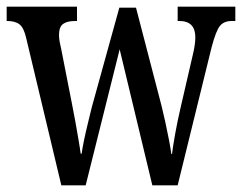

<svg xmlns="http://www.w3.org/2000/svg" viewBox="-20 -556 726 576"><path d="M59 -440Q52 -472 39 -482.5Q26 -493 2 -493H0V-536H211V-493H205Q181 -493 169 -484Q157 -475 157 -451Q157 -442 159 -430.5Q161 -419 164 -407L196 -244Q201 -220 206 -191.5Q211 -163 215.5 -137Q220 -111 222 -95H225Q227 -111 232 -135Q237 -159 243.5 -185.5Q250 -212 255 -233L338 -533H388L465 -237Q470 -217 476 -189.5Q482 -162 487 -136Q492 -110 494 -94H496Q499 -118 505.5 -154.5Q512 -191 522 -234L559 -394Q566 -423 566 -444Q566 -493 518 -493H513V-536H686V-493H675Q652 -493 640 -478.5Q628 -464 615 -415L513 0H437L339 -408L237 0H164Z"/></svg>

Font: Noto Serif Lao ExtraCondensed Medium
Style: Regular
Weight: 500
Width: 2
Designer: Monotype Design Team
Foundry: Monotype Imaging Inc.
Version: Version 2.003; ttfautohint (v1.8.4.7-5d5b)